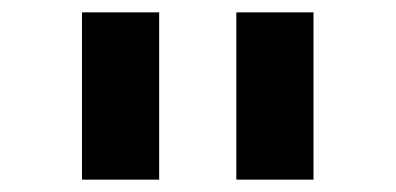

<svg xmlns="http://www.w3.org/2000/svg" viewBox="-20 -749 642 311"><path d="M112.8 -729H237.8V-458H112.8ZM362.8 -729H487.8V-458H362.8Z"/></svg>

Font: Hack
Style: Bold Italic
Weight: 700
Italic angle: -11°
Monospace: yes
Designer: Christopher Simpkins
Foundry: Christopher Simpkins
Version: Version 2.017; ttfautohint (v1.4.1) -l 4 -r 80 -G 350 -x 0 -